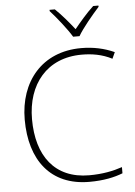

<svg xmlns="http://www.w3.org/2000/svg" viewBox="-62 -995 742 1052"><g transform="rotate(-5 309.0 -469.0)"><path d="M367 -790H402C426 -832 483 -900 520 -941V-948H491C454 -914 414 -867 384 -830C355 -867 316 -914 280 -948H251V-941C288 -900 342 -832 367 -790ZM405 -688C461 -688 517 -679 571 -651L587 -686C532 -711 471 -724 405 -724C189 -724 63 -569 63 -360C63 -138 173 10 387 10C466 10 525 -3 571 -21V-55C521 -38 463 -26 389 -26C199 -26 103 -158 103 -359C103 -551 213 -688 405 -688Z"/></g></svg>

Font: Noto Sans Gurmukhi UI ExtraLight
Style: Regular
Weight: 200
Designer: Jelle Bosma - Monotype Design Team
Foundry: Monotype Imaging Inc.
Version: Version 2.004